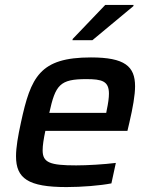

<svg xmlns="http://www.w3.org/2000/svg" viewBox="-20 -751 616 779"><path d="M275 -593 274 -588H355L521 -726L522 -731H407ZM250 8C311 8 387 2 432 -7L450 -90C402 -84 334 -80 289 -80C183 -80 153 -91 153 -141C153 -161 157 -187 164 -220H497L505 -254C519 -314 528 -365 528 -401C528 -482 486 -518 349 -518C141 -518 105 -439 65 -254C53 -199 45 -153 45 -117C45 -27 94 8 250 8ZM411 -293H180C205 -407 223 -430 330 -430C394 -430 422 -422 422 -371C422 -354 419 -332 413 -304Z"/></svg>

Font: Saira UNSAM Medium Italic
Style: Regular
Weight: 500
Italic angle: -12°
Designer: Hector Gatti with collaboration of the Omnibus-Type team
Foundry: Omnibus-Type
Version: Version 0.072;PS 000.072;hotconv 1.0.88;makeotf.lib2.5.64775